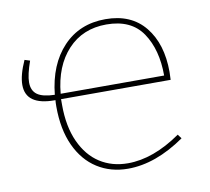

<svg xmlns="http://www.w3.org/2000/svg" viewBox="-65 -600 742 678"><g transform="rotate(-10 306.0 -261.0)"><path d="M546 -67Q441 6 342 6Q280 6 232 -24.5Q184 -55 157 -113.5Q130 -172 130 -254Q130 -269 131 -277H128Q25 -277 25 -350Q25 -385 48 -436L67 -430Q50 -382 50 -355Q50 -325 69.5 -311Q89 -297 132 -296Q143 -403 202 -465.5Q261 -528 354 -528Q446 -528 495.5 -467Q545 -406 545 -305L544 -277H151V-256Q151 -179 176 -124Q201 -69 244.5 -41Q288 -13 345 -13Q436 -13 535 -82ZM153 -296H524Q524 -389 483.5 -449Q443 -509 354 -509Q269 -509 215.5 -451.5Q162 -394 153 -296Z"/></g></svg>

Font: Bitter Pro Thin
Style: Regular
Weight: 250
Designer: Sol Matas, and Bitter project Authors
Foundry: Sol Matas
Version: Version 1.010